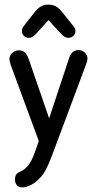

<svg xmlns="http://www.w3.org/2000/svg" viewBox="-20 -612 420 832"><path d="M148 -1 131 48Q118 84 104 102.5Q90 121 71 130Q55 137 50 144.5Q45 152 45 166Q45 181 53 190.5Q61 200 75 200Q92 200 113 190Q134 180 148 164Q160 153 168.5 140.5Q177 128 185.5 109.5Q194 91 205 63L353 -333Q359 -348 359 -358Q359 -373 347.5 -384Q336 -395 320 -395Q291 -395 279 -359L193 -99L104 -357Q92 -394 62 -394Q46 -394 33.5 -383Q21 -372 21 -357Q21 -352 22.5 -345Q24 -338 26 -332ZM190 -525 246 -464Q261 -448 275 -448Q289 -448 298 -456.5Q307 -465 307 -478Q307 -484 304.5 -489Q302 -494 298 -499L253 -555Q237 -576 223 -584Q209 -592 190 -592Q171 -592 157 -584Q143 -576 126 -554L82 -498Q75 -488 75 -478Q75 -465 83.5 -456.5Q92 -448 105 -448Q120 -448 135 -464Z"/></svg>

Font: Beiruti Medium
Style: Regular
Weight: 500
Designer: Arlette Boutros
Foundry: Boutros
Version: Version 1.41